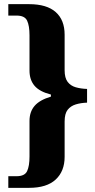

<svg xmlns="http://www.w3.org/2000/svg" viewBox="-20 -780 459 924"><path d="M20 124V68H60Q99 68 110.5 43.5Q122 19 122 -27V-198Q122 -242 146.5 -270.5Q171 -299 225 -315V-325Q170 -339 146 -367.5Q122 -396 122 -440V-610Q122 -656 110.5 -680.5Q99 -705 60 -705H20V-760H120Q205 -760 248 -722Q291 -684 291 -613V-442Q291 -405 305.5 -386Q320 -367 344.5 -360Q369 -353 399 -352V-286Q369 -285 344.5 -277.5Q320 -270 305.5 -251.5Q291 -233 291 -195V-25Q291 44 248 84Q205 124 120 124Z"/></svg>

Font: Noto Serif Khmer SemiCondensed ExtraBold
Style: Regular
Weight: 800
Width: 4
Designer: Danh Hong and the Monotype Design Team
Foundry: Monotype Imaging Inc.
Version: Version 2.004